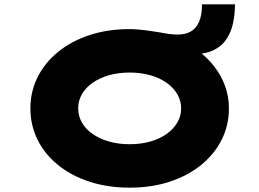

<svg xmlns="http://www.w3.org/2000/svg" viewBox="-20 -854 1194 884"><path d="M577 10Q476 10 392 -17.5Q308 -45 247 -94.5Q186 -144 153 -210.5Q120 -277 120 -355Q120 -433 153.5 -499.5Q187 -566 248 -615.5Q309 -665 392.5 -692.5Q476 -720 577 -720Q595 -720 623 -717.5Q651 -715 682 -710Q711 -706 740 -700.5Q769 -695 799 -695Q833 -695 857.5 -708.5Q882 -722 896 -752.5Q910 -783 910 -834H1062Q1062 -790 1053 -747.5Q1044 -705 1021 -671.5Q998 -638 956.5 -620Q915 -602 850 -606L887 -624Q933 -591 966 -548.5Q999 -506 1016.5 -457.5Q1034 -409 1034 -355Q1034 -277 1000.5 -210.5Q967 -144 906 -94.5Q845 -45 761.5 -17.5Q678 10 577 10ZM577 -190Q629 -190 672.5 -202.5Q716 -215 747.5 -237.5Q779 -260 796.5 -290Q814 -320 814 -355Q814 -390 796.5 -420Q779 -450 747.5 -472.5Q716 -495 672.5 -507.5Q629 -520 577 -520Q525 -520 481.5 -507.5Q438 -495 406 -472.5Q374 -450 357 -420Q340 -390 340 -355Q340 -320 357 -290Q374 -260 406 -237.5Q438 -215 481.5 -202.5Q525 -190 577 -190Z"/></svg>

Font: Lexend Zetta Black
Style: Regular
Weight: 900
Designer: Bonnie Shaver-Troup, Thomas Jockin
Foundry: Lexend
Version: Version 1.007